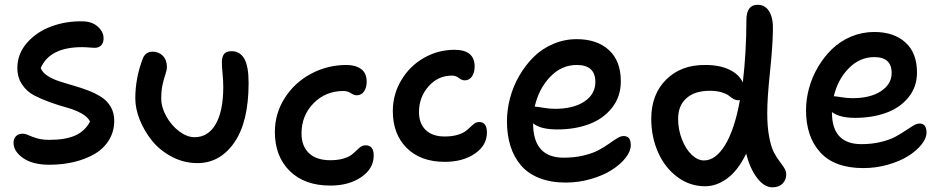

<svg xmlns="http://www.w3.org/2000/svg" viewBox="-20 -736 3967 810"><path d="M188 -41Q118.2 -41 77.6 -69.1Q37.1 -97.2 37.1 -133.8Q37.1 -150.4 47.1 -161.1Q57.1 -171.9 75.2 -171.9Q86.9 -171.9 100.6 -165.5Q114.3 -159.2 136 -152.6Q157.7 -146 189 -146Q255.9 -146 297.1 -164.3Q338.4 -182.6 359.9 -223.1Q350.6 -242.7 323.2 -257.8Q295.9 -272.9 262.5 -282Q229 -291 191.7 -304.4Q154.3 -317.9 123.8 -333.7Q93.3 -349.6 73.2 -379.4Q53.2 -409.2 53.2 -449.2Q53.2 -508.8 93.8 -555.2Q134.3 -601.6 196.5 -624.5Q258.8 -647.5 328.1 -646Q368.7 -645.5 392.8 -623.5Q417 -601.6 417 -574.2Q417 -555.7 407 -544.9Q397 -534.2 378.9 -534.2Q373 -534.2 356.4 -535.6Q339.8 -537.1 326.2 -537.1Q190.4 -537.1 151.9 -449.2Q158.2 -431.2 179 -417.2Q199.7 -403.3 227.5 -394Q255.4 -384.8 287.4 -375.7Q319.3 -366.7 350.1 -355Q380.9 -343.3 406 -327.6Q431.2 -312 446.5 -286.4Q461.9 -260.7 461.9 -227.1Q461.9 -181.6 440.2 -145.8Q418.5 -109.9 380.6 -87.4Q342.8 -64.9 293.7 -53Q244.6 -41 188 -41Z M813 -47.9Q755.9 -47.9 705.3 -74.5Q654.8 -101.1 621.8 -141.8Q588.9 -182.6 569.8 -230Q550.8 -277.3 550.8 -320.8Q550.8 -407.7 583 -490.2Q587.4 -502.4 598.1 -510.3Q608.9 -518.1 623 -518.1Q649.9 -518.1 667 -500.5Q684.1 -482.9 684.1 -454.1Q684.1 -440.4 678 -423.1Q671.9 -405.8 666 -379.9Q660.2 -354 660.2 -320.8Q660.2 -283.7 681.6 -245.1Q703.1 -206.5 736.1 -181.9Q769 -157.2 800.8 -157.2Q858.4 -157.2 890.1 -212.6Q921.9 -268.1 921.9 -369.1Q921.9 -395.5 918.9 -426.3Q916 -457 916 -472.2Q916 -495.6 925 -507.8Q934.1 -520 957 -520Q992.2 -520 1010.5 -488.5Q1028.8 -457 1028.8 -386.2Q1028.8 -221.7 968.5 -134.8Q908.2 -47.9 813 -47.9Z M1373.5 46.9Q1264.6 46.9 1202.1 -14.9Q1139.6 -76.7 1139.6 -179.2Q1139.6 -256.8 1180.9 -322Q1222.2 -387.2 1291.7 -424.6Q1361.3 -461.9 1441.9 -461.9Q1480 -461.9 1503.4 -444.8Q1526.9 -427.7 1526.9 -391.1Q1526.9 -366.2 1515.6 -350.1Q1504.4 -334 1484.9 -334Q1473.6 -334 1460.2 -343Q1446.8 -352.1 1428.7 -352.1Q1353.5 -352.1 1302.7 -300.3Q1252 -248.5 1252 -172.9Q1252 -120.1 1283.2 -90.1Q1314.5 -60.1 1373.5 -60.1Q1404.8 -60.1 1427.5 -66.7Q1450.2 -73.2 1462.4 -82.5Q1474.6 -91.8 1483.4 -100.8Q1492.2 -109.9 1501.5 -116.5Q1510.7 -123 1522 -123Q1556.6 -123 1556.6 -80.1Q1556.6 -24.9 1504.4 11Q1452.1 46.9 1373.5 46.9Z M1856.4 -53.2Q1754.4 -53.2 1695.8 -111.8Q1637.2 -170.4 1637.2 -267.1Q1637.2 -337.9 1672.9 -397.7Q1708.5 -457.5 1768.3 -491.7Q1828.1 -525.9 1897.5 -525.9Q1982.4 -525.9 1982.4 -455.1Q1982.4 -430.2 1971.2 -413.6Q1960 -397 1940.4 -397Q1928.7 -397 1916 -407Q1903.3 -417 1886.2 -417Q1827.6 -417 1787.6 -371.3Q1747.6 -325.7 1747.6 -263.2Q1747.6 -215.3 1775.9 -187.7Q1804.2 -160.2 1855.5 -160.2Q1885.7 -160.2 1908.2 -166.5Q1930.7 -172.9 1942.6 -181.6Q1954.6 -190.4 1963.6 -199.5Q1972.7 -208.5 1981.7 -214.8Q1990.7 -221.2 2001.5 -221.2Q2034.2 -221.2 2034.2 -176.8Q2034.2 -122.6 1983.4 -87.9Q1932.6 -53.2 1856.4 -53.2Z M2366.7 34.2Q2303.2 34.2 2255.1 15.1Q2207 -3.9 2177.5 -38.8Q2147.9 -73.7 2133.3 -120.4Q2118.7 -167 2118.7 -224.1Q2118.7 -272.9 2131.8 -322.5Q2145 -372.1 2170.7 -416.5Q2196.3 -460.9 2231.2 -495.6Q2266.1 -530.3 2313.5 -550.5Q2360.8 -570.8 2413.1 -570.8Q2498.5 -570.8 2548.8 -524.9Q2599.1 -479 2599.1 -393.1Q2599.1 -328.6 2562.3 -281.7Q2525.4 -234.9 2465.6 -212.4Q2405.8 -189.9 2331.1 -189.9Q2259.8 -189.9 2229 -215.8Q2229 -70.8 2357.9 -70.8Q2404.3 -70.8 2443.1 -80.3Q2481.9 -89.8 2506.1 -103Q2530.3 -116.2 2549.1 -129.6Q2567.9 -143.1 2583.3 -152.6Q2598.6 -162.1 2610.8 -162.1Q2641.1 -162.1 2641.1 -124Q2641.1 -98.1 2619.4 -70.3Q2597.7 -42.5 2561.5 -19.3Q2525.4 3.9 2473.6 19Q2421.9 34.2 2366.7 34.2ZM2237.8 -286.1Q2244.6 -286.1 2271.5 -281.5Q2298.3 -276.9 2320.8 -276.9Q2399.4 -276.9 2445.6 -307.9Q2491.7 -338.9 2491.7 -390.1Q2491.7 -461.9 2413.1 -461.9Q2349.1 -461.9 2301 -411.9Q2252.9 -361.8 2235.8 -286.1Z M2954.6 49.8Q2890.1 49.8 2837.4 10.5Q2784.7 -28.8 2756.1 -93.8Q2727.5 -158.7 2727.5 -234.9Q2727.5 -337.9 2790.5 -400.4Q2853.5 -462.9 2955.6 -461.9Q3015.6 -461.9 3056.6 -442.4Q3097.7 -422.9 3113.8 -388.2Q3128.9 -519.5 3128.9 -651.9Q3128.9 -715.8 3176.8 -715.8Q3208.5 -715.8 3225.6 -687Q3242.7 -658.2 3240.7 -606Q3239.3 -535.2 3228 -428.5Q3216.8 -321.8 3216.8 -258.8Q3216.8 -200.7 3225.1 -157.7Q3233.4 -114.7 3245.1 -92.8Q3256.8 -70.8 3268.6 -55.7Q3280.3 -40.5 3288.6 -27.3Q3296.9 -14.2 3296.9 0Q3296.9 23.4 3281.2 38.8Q3265.6 54.2 3238.8 54.2Q3204.1 54.2 3174.1 14.9Q3144 -24.4 3127.9 -87.9Q3094.2 -17.6 3048.8 16.1Q3003.4 49.8 2954.6 49.8ZM2840.8 -234.9Q2840.8 -189.5 2856.9 -148.2Q2873 -106.9 2898.2 -83Q2923.3 -59.1 2949.7 -59.1Q2999.5 -59.1 3039.6 -125.2Q3079.6 -191.4 3101.6 -314Q3099.6 -313 3094.7 -313Q3084 -313 3073.5 -319.3Q3063 -325.7 3054 -333Q3044.9 -340.3 3023.9 -346.7Q3002.9 -353 2974.6 -353Q2911.1 -353 2876 -321.8Q2840.8 -290.5 2840.8 -234.9Z M3622.6 -26.9Q3501 -26.9 3440.7 -93Q3380.4 -159.2 3380.4 -271Q3380.4 -317.4 3393.3 -364.5Q3406.2 -411.6 3431.4 -454.1Q3456.5 -496.6 3490.7 -529.5Q3524.9 -562.5 3571 -581.8Q3617.2 -601.1 3668.5 -601.1Q3751 -601.1 3799.8 -556.9Q3848.6 -512.7 3848.6 -430.2Q3848.6 -369.6 3812.7 -325.4Q3776.9 -281.2 3718.3 -260Q3659.7 -238.8 3586.4 -238.8Q3522.5 -238.8 3489.7 -263.2V-262.2Q3489.7 -127.9 3613.8 -127.9Q3658.2 -127.9 3695.6 -137Q3732.9 -146 3756.6 -158.7Q3780.3 -171.4 3798.8 -184.1Q3817.4 -196.8 3832.5 -205.8Q3847.7 -214.8 3859.4 -214.8Q3888.7 -214.8 3888.7 -176.8Q3888.7 -152.3 3867.4 -126Q3846.2 -99.6 3811.3 -77.6Q3776.4 -55.7 3726.1 -41.3Q3675.8 -26.9 3622.6 -26.9ZM3668.5 -495.1Q3607.4 -495.1 3561 -448.2Q3514.6 -401.4 3497.6 -330.1Q3503.9 -330.1 3529.3 -325.9Q3554.7 -321.8 3576.7 -321.8Q3651.4 -321.8 3696.5 -351.3Q3741.7 -380.9 3741.7 -428.2Q3741.7 -495.1 3668.5 -495.1Z"/></svg>

Font: Shantell Sans Irregular Bouncy
Style: Regular
Weight: 500
Designer: Stephen Nixon, Anya Danilova, Shantell Martin
Foundry: Arrow Type
Version: Version 1.006;[9816181b4]